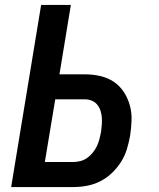

<svg xmlns="http://www.w3.org/2000/svg" viewBox="-20 -755 640 775"><path d="M25 0 146 -735H266L220 -455H323Q355 -455 385 -448Q415 -441 439 -425Q463 -409 479.5 -384Q496 -359 504 -330Q512 -301 511 -269.5Q510 -238 505 -206Q500 -179 492 -152.5Q484 -126 468.5 -101.5Q453 -77 431.5 -56.5Q410 -36 384 -23Q358 -10 330.5 -5Q303 0 276 0ZM161 -101H275Q290 -101 305 -105Q320 -109 332.5 -118Q345 -127 355 -139.5Q365 -152 371.5 -166Q378 -180 381.5 -194Q385 -208 388 -223Q390 -237 391 -252Q392 -267 391 -281Q390 -295 385.5 -308.5Q381 -322 372.5 -332.5Q364 -343 351 -348.5Q338 -354 323 -354H203Z"/></svg>

Font: Iosevka Extended Oblique
Style: Bold
Weight: 700
Width: 7
Italic angle: -9°
Monospace: yes
Designer: Belleve Invis
Foundry: Belleve Invis
Version: Version 32.5.0; ttfautohint (v1.8.4)